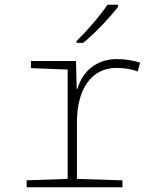

<svg xmlns="http://www.w3.org/2000/svg" viewBox="-20 -786 640 806"><path d="M301 -613V-606H329C381 -648 443 -715 476 -758V-766H431C403 -723 342 -653 301 -613ZM92 0H494V-29L303 -35V-272C303 -409 361 -501 470 -501C503 -501 534 -495 558 -486L568 -523C545 -531 508 -538 471 -538C383 -538 326 -485 305 -413H302L299 -530H110V-500L264 -494V-35L92 -29Z"/></svg>

Font: Noto Sans Mono ExtraLight
Style: Regular
Weight: 200
Designer: Monotype Design Team
Foundry: Monotype Imaging Inc.
Version: Version 2.014